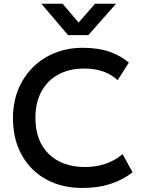

<svg xmlns="http://www.w3.org/2000/svg" viewBox="-20 -964 738 1000"><path d="M410 15Q301 15 219.5 -30.2Q138 -75.5 92.8 -157.5Q47.5 -239.5 47.5 -349.5Q47.5 -429 74.2 -496Q101 -563 149.8 -612Q198.5 -661 265 -688Q331.5 -715 411 -715Q491 -715 549 -695Q607 -675 651 -638L593 -546.5Q527 -607 419 -607Q341 -607 283.8 -575.8Q226.5 -544.5 195.5 -487Q164.5 -429.5 164.5 -350.5Q164.5 -229 234.5 -161.5Q304.5 -94 424 -94Q476.5 -94 526 -109.8Q575.5 -125.5 618.5 -161L670.5 -66.5Q619.5 -27 555 -6Q490.5 15 410 15ZM334.5 -781 195.5 -944.5H306L389.5 -846.5L475 -944.5H584.5L440 -781Z"/></svg>

Font: Geologica
Style: Regular
Weight: 400
Designer: Sindre Bremnes, Frode Helland
Foundry: Monokrom Skriftforlag AS
Version: Version 1.010; ttfautohint (v1.8.4.7-5d5b);gftools[0.9.28]